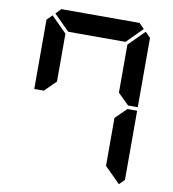

<svg xmlns="http://www.w3.org/2000/svg" viewBox="-100 -1087 1016 1129"><g transform="rotate(10 408.0 -522.5)"><path d="M161 -515 157 -510H99V-924L130 -955L223 -862V-576ZM144 -969 175 -1000H641L672 -969L579 -876H237ZM655 -485 659 -489H717V-76L686 -45L593 -138V-424ZM686 -955 717 -924V-510H659L655 -514L593 -575V-862Z"/></g></svg>

Font: DSEG7 Classic
Style: Bold
Weight: 700
Designer: Keshikan(Twitter:@keshinomi_88pro)
Version: Version 0.46